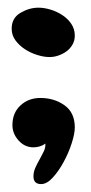

<svg xmlns="http://www.w3.org/2000/svg" viewBox="-20 -377 231 490"><path d="M170.9 -286.1Q170.9 -273.4 165 -263.2Q159.2 -252.9 149.9 -246.1Q140.6 -239.3 129.4 -235.4Q118.2 -231.4 106.4 -231.4Q91.8 -231.4 74.7 -236.8Q57.6 -242.2 43.5 -251.5Q29.3 -260.7 19.5 -273.9Q9.8 -287.1 9.8 -303.7Q9.8 -331.1 32.2 -344.2Q54.7 -357.4 78.1 -357.4Q92.8 -357.4 108.9 -352.5Q125 -347.7 139.2 -338.4Q153.3 -329.1 162.1 -315.9Q170.9 -302.7 170.9 -286.1ZM170.9 -51.8Q170.9 -36.1 163.1 -11.7Q155.3 12.7 142.6 36.1Q129.9 59.6 114.7 76.2Q99.6 92.8 85 92.8Q65.4 92.8 65.4 73.2Q65.4 61.5 70.3 50.8Q75.2 40 81.1 29.8Q86.9 19.5 91.8 9.3Q96.7 -1 95.7 -10.7Q89.8 -5.9 81.5 -3.4Q73.2 -1 65.4 -1Q43 -1 27.3 -18.6Q11.7 -36.1 11.7 -57.6Q11.7 -88.9 32.2 -107.9Q52.7 -127 83 -127Q118.2 -127 144.5 -108.4Q170.9 -89.8 170.9 -51.8Z"/></svg>

Font: Chewy
Style: Regular
Weight: 400
Version: Version 1.001